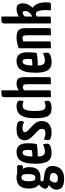

<svg xmlns="http://www.w3.org/2000/svg" viewBox="919 -1694 971 2850"><g transform="rotate(-90 1405.0 -269.5)"><path d="M175 196Q108 196 73 179Q38 162 26 136Q14 110 14 85Q14 49 34 19.5Q54 -10 86 -32Q118 -54 156 -65L190 -35Q172 -28 155.5 -13Q139 2 129.5 20.5Q120 39 120 59Q120 73 125.5 83Q131 93 145.5 98Q160 103 186 103Q228 103 245 80.5Q262 58 262 37Q262 19 254.5 7.5Q247 -4 222.5 -10.5Q198 -17 148 -20Q111 -23 84 -30.5Q57 -38 42 -52Q27 -66 28 -86Q29 -103 38 -120Q47 -137 65.5 -156Q84 -175 112 -195L173 -175Q171 -174 162 -165Q153 -156 145 -144.5Q137 -133 137 -123Q137 -110 165 -107.5Q193 -105 234 -98Q276 -92 305 -78.5Q334 -65 350 -41Q366 -17 366 23Q366 70 346.5 109.5Q327 149 285 172.5Q243 196 175 196ZM187 -154Q128 -154 94 -176.5Q60 -199 45.5 -237.5Q31 -276 31 -325Q31 -394 51.5 -434.5Q72 -475 110 -492.5Q148 -510 199 -510Q212 -510 227.5 -507Q243 -504 257 -498L276 -453Q309 -438 329 -406Q349 -374 349 -321Q349 -267 332.5 -230Q316 -193 280.5 -173.5Q245 -154 187 -154ZM192 -230Q210 -230 222 -240.5Q234 -251 240 -277Q246 -303 246 -347Q246 -397 234 -417Q222 -437 195 -437Q179 -437 166 -427Q153 -417 146 -394Q139 -371 139 -329Q139 -294 143.5 -272Q148 -250 159.5 -240Q171 -230 192 -230ZM346 -414Q331 -414 308.5 -420.5Q286 -427 263 -436Q240 -445 225.5 -452Q211 -459 211 -459L212 -501H368Q373 -493 376 -481Q379 -469 379 -452Q379 -432 370 -423Q361 -414 346 -414Z M556 10Q521 10 492.5 0Q464 -10 443 -36Q422 -62 410.5 -108Q399 -154 399 -225Q399 -317 413.5 -373.5Q428 -430 452.5 -459.5Q477 -489 509 -499.5Q541 -510 576 -510Q636 -510 669.5 -471.5Q703 -433 703 -348Q703 -313 700.5 -275.5Q698 -238 690 -210Q659 -203 620 -200Q581 -197 544 -195.5Q507 -194 483.5 -194Q460 -194 460 -194L461 -276Q461 -276 477 -275.5Q493 -275 516.5 -275Q540 -275 562.5 -277Q585 -279 599 -285Q602 -295 603 -311Q604 -327 604 -339Q604 -389 595 -405Q586 -421 562 -421Q548 -421 537 -410.5Q526 -400 519 -377.5Q512 -355 508.5 -319Q505 -283 505 -231Q505 -192 508.5 -165Q512 -138 520 -121.5Q528 -105 542.5 -97Q557 -89 579 -89Q608 -89 635 -97Q662 -105 688 -118Q693 -104 695 -84.5Q697 -65 697 -50Q697 -31 677.5 -17.5Q658 -4 626 3Q594 10 556 10Z M866 10Q816 10 782 -2.5Q748 -15 748 -46Q748 -57 751.5 -72.5Q755 -88 764 -104Q786 -93 809 -87Q832 -81 855 -81Q885 -81 900.5 -94Q916 -107 916 -130Q916 -144 911 -159.5Q906 -175 888 -193L798 -282Q770 -310 758.5 -337.5Q747 -365 747 -388Q747 -423 763 -450.5Q779 -478 815.5 -494Q852 -510 912 -510Q966 -510 992.5 -499.5Q1019 -489 1027 -475Q1035 -461 1035 -449Q1035 -423 1015 -399Q994 -411 972 -416.5Q950 -422 925 -422Q897 -422 882.5 -412.5Q868 -403 868 -386Q868 -377 873.5 -365Q879 -353 900 -333L980 -257Q1011 -224 1022 -197Q1033 -170 1033 -132Q1033 -66 988 -28Q943 10 866 10Z M1224 10Q1186 10 1158 0Q1130 -10 1111.5 -36.5Q1093 -63 1084 -112Q1075 -161 1075 -239Q1075 -329 1091.5 -383Q1108 -437 1134 -464.5Q1160 -492 1191.5 -501Q1223 -510 1254 -510Q1290 -510 1313.5 -497Q1337 -484 1337 -461Q1337 -451 1335 -436.5Q1333 -422 1327 -406Q1315 -411 1297.5 -415.5Q1280 -420 1262 -420Q1248 -420 1233.5 -414.5Q1219 -409 1207.5 -390.5Q1196 -372 1189 -336Q1182 -300 1182 -240Q1182 -194 1185.5 -163Q1189 -132 1198 -114Q1207 -96 1221 -88Q1235 -80 1256 -80Q1275 -80 1294 -85Q1313 -90 1325 -97Q1330 -80 1332 -67.5Q1334 -55 1334 -43Q1334 -19 1303 -4.5Q1272 10 1224 10Z M1387 0V-690Q1387 -713 1395 -722Q1403 -731 1425 -733Q1447 -735 1489 -735V-474Q1508 -492 1535.5 -501Q1563 -510 1589 -510Q1630 -510 1650.5 -495Q1671 -480 1678 -451.5Q1685 -423 1685 -380V-19Q1685 -9 1679.5 -5.5Q1674 -2 1652 -1Q1630 0 1580 0V-349Q1580 -375 1573.5 -395.5Q1567 -416 1539 -416Q1528 -416 1515 -412.5Q1502 -409 1489 -399V-19Q1489 -9 1485 -5.5Q1481 -2 1459.5 -1Q1438 0 1387 0Z M1907 10Q1872 10 1843.5 0Q1815 -10 1794 -36Q1773 -62 1761.5 -108Q1750 -154 1750 -225Q1750 -317 1764.5 -373.5Q1779 -430 1803.5 -459.5Q1828 -489 1860 -499.5Q1892 -510 1927 -510Q1987 -510 2020.5 -471.5Q2054 -433 2054 -348Q2054 -313 2051.5 -275.5Q2049 -238 2041 -210Q2010 -203 1971 -200Q1932 -197 1895 -195.5Q1858 -194 1834.5 -194Q1811 -194 1811 -194L1812 -276Q1812 -276 1828 -275.5Q1844 -275 1867.5 -275Q1891 -275 1913.5 -277Q1936 -279 1950 -285Q1953 -295 1954 -311Q1955 -327 1955 -339Q1955 -389 1946 -405Q1937 -421 1913 -421Q1899 -421 1888 -410.5Q1877 -400 1870 -377.5Q1863 -355 1859.5 -319Q1856 -283 1856 -231Q1856 -192 1859.5 -165Q1863 -138 1871 -121.5Q1879 -105 1893.5 -97Q1908 -89 1930 -89Q1959 -89 1986 -97Q2013 -105 2039 -118Q2044 -104 2046 -84.5Q2048 -65 2048 -50Q2048 -31 2028.5 -17.5Q2009 -4 1977 3Q1945 10 1907 10Z M2113 0V-477Q2130 -485 2157 -492.5Q2184 -500 2214 -505Q2244 -510 2269 -510Q2321 -510 2352 -498Q2383 -486 2397.5 -457.5Q2412 -429 2412 -380V-19Q2412 -9 2407 -5.5Q2402 -2 2380 -1Q2358 0 2306 0V-348Q2306 -390 2298.5 -406Q2291 -422 2265 -422Q2253 -422 2239 -418.5Q2225 -415 2215 -408V-19Q2215 -9 2210.5 -5.5Q2206 -2 2184.5 -1Q2163 0 2113 0Z M2481 0V-690Q2481 -713 2489.5 -722Q2498 -731 2520 -733Q2542 -735 2584 -735V-476Q2606 -490 2635.5 -500Q2665 -510 2696 -510Q2730 -510 2748 -497.5Q2766 -485 2773 -465.5Q2780 -446 2780 -425Q2780 -396 2773.5 -371.5Q2767 -347 2756.5 -327.5Q2746 -308 2734.5 -294.5Q2723 -281 2714 -272Q2739 -256 2756.5 -229Q2774 -202 2783.5 -167Q2793 -132 2795 -90Q2795 -73 2794.5 -54Q2794 -35 2792 -17Q2791 -9 2785.5 -5Q2780 -1 2756.5 -0.5Q2733 0 2676 0Q2678 -29 2679 -56.5Q2680 -84 2679 -108Q2677 -137 2672.5 -159.5Q2668 -182 2660.5 -197.5Q2653 -213 2642 -219.5Q2631 -226 2617 -223Q2608 -221 2601 -217.5Q2594 -214 2589 -210.5Q2584 -207 2584 -207V-19Q2584 -9 2580 -5.5Q2576 -2 2554.5 -1Q2533 0 2481 0ZM2584 -277Q2610 -289 2628 -304.5Q2646 -320 2656 -340.5Q2666 -361 2666 -387Q2666 -419 2640 -419Q2625 -419 2611 -410Q2597 -401 2584 -384Z"/></g></svg>

Font: Yanone Kaffeesatz SemiBold
Style: Regular
Weight: 600
Designer: Yanone (Cyrillic: Daniel Pouzeot, Huerta Tipografica, and Cyreal)
Foundry: Yanone
Version: Version 2.003